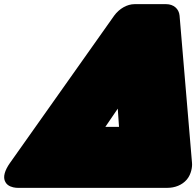

<svg xmlns="http://www.w3.org/2000/svg" viewBox="-109 -818 946 926"><path d="M540 -798C504 -798 466 -776 442 -743L-61 -32C-85 2 -97 36 -83 60C-77 71 -68 77 -59 81C-40 89 -23 88 -16 88H698C734 88 769 75 792 48C814 22 819 -15 817 -33L757 -743C754 -775 729 -798 692 -798ZM399 -206 459 -294 465 -206Z"/></svg>

Font: Asimov Print
Style: EIt
Weight: 500
Designer: Google
Version: Version 2.000980; 2014